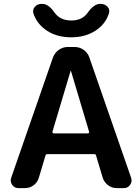

<svg xmlns="http://www.w3.org/2000/svg" viewBox="-20 -973 723 993"><path d="M500 -953Q522 -953 536 -938Q550 -923 543 -903Q525 -847 472.5 -813.5Q420 -780 348 -780Q276 -780 224 -813.5Q172 -847 153 -903Q147 -923 160.5 -938Q174 -953 195 -953H198Q231 -953 262 -908Q291 -867 348.5 -867Q406 -867 434 -908Q466 -953 498 -953ZM251 -291Q251 -288 253 -285.5Q255 -283 258 -283H434Q437 -283 439.5 -285.5Q442 -288 441 -291L347 -606Q347 -607 346 -607Q345 -607 345 -606ZM76 0Q55 0 43 -17Q31 -34 38 -54L254 -676Q263 -700 284 -715Q305 -730 330 -730H366Q392 -730 413 -715Q434 -700 442 -676L658 -54Q665 -34 653 -17Q641 0 620 0H584Q559 0 539 -15Q519 -30 511 -54L477 -168Q476 -176 466 -176H226Q217 -176 215 -168L181 -54Q174 -30 154 -15Q134 0 108 0Z"/></svg>

Font: Rounded Mplus 1c Bold
Style: Bold
Weight: 700
Version: Version 1.059.20150529